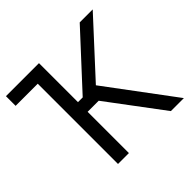

<svg xmlns="http://www.w3.org/2000/svg" viewBox="-176 -913 1098 1098"><g transform="rotate(-45 373.0 -363.5)"><path d="M365.1 -333.8H275.6V0H187.5V-649.1H8.5V-727.3H275.6V-411.9H313.9L605.1 -727.3H710.2L416.2 -407.7L720.2 0H615.1Z"/></g></svg>

Font: Interop
Style: Regular
Weight: 400
Designer: Rasmus Andersson, Google, Jang Haemin
Foundry: jhaemin
Version: Version 1.008